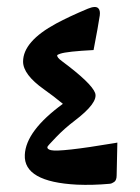

<svg xmlns="http://www.w3.org/2000/svg" viewBox="-20 -551 397 544"><path d="M124.5 -125.5Q149.9 -119.6 304.2 -145.5L312.5 -147L310.5 -54.2Q310.5 -40.5 303.7 -35.6Q296.9 -30.8 291 -30.3Q242.7 -25.9 198.2 -27.8Q46.4 -35.6 50.3 -112.3Q53.2 -180.2 158.2 -256.8Q132.3 -278.3 104.5 -297.9Q45.4 -339.8 45.4 -376.5Q45.4 -433.6 139.2 -484.4Q175.3 -503.9 229 -526.4Q250.5 -535.2 258.3 -527.8Q264.6 -521.5 262.7 -507.3Q258.3 -477.5 245.1 -409.2Q169.9 -405.3 150.9 -398.9Q142.6 -396 142.1 -394.5Q141.1 -388.2 155.3 -377.9Q239.3 -315.4 249.5 -287.6Q259.3 -260.3 190.9 -208.5Q162.6 -187 138.7 -162.1Q114.7 -137.2 114.3 -134.8Q112.8 -128.4 124.5 -125.5Z"/></svg>

Font: Parastoo Print
Style: Print-Bold
Weight: 700
Foundry: Saber Rastikerdar (saber.rastikerdar@gmail.com)
Version: Version 1.0.0-alpha3